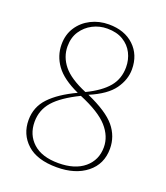

<svg xmlns="http://www.w3.org/2000/svg" viewBox="-127 -756 744 858"><g transform="rotate(20 245.0 -327.0)"><path d="M103 -512Q103 -462 136 -421Q169 -380 248 -347Q316 -380 348.5 -419Q381 -458 381 -513Q381 -549 365.5 -579.5Q350 -610 319.5 -628.5Q289 -647 244 -647Q207 -647 175 -630.5Q143 -614 123 -584Q103 -554 103 -512ZM52 -143Q52 -205 94 -249.5Q136 -294 217 -332Q140 -367 107.5 -412Q75 -457 75 -511Q75 -558 98 -593Q121 -628 159.5 -647.5Q198 -667 244 -667Q319 -667 364 -624.5Q409 -582 409 -513Q409 -464 377 -419Q345 -374 265 -340Q362 -297 400 -251Q438 -205 438 -146Q438 -73 384 -30Q330 13 242 13Q148 13 100 -31Q52 -75 52 -143ZM80 -145Q80 -83 122 -45Q164 -7 242 -7Q321 -7 365.5 -44.5Q410 -82 410 -143Q410 -195 370.5 -239.5Q331 -284 235 -324Q153 -284 116.5 -242.5Q80 -201 80 -145Z"/></g></svg>

Font: Source Serif Pro ExtraLight
Style: Regular
Weight: 200
Designer: Frank Grießhammer
Foundry: Adobe Systems Incorporated
Version: Version 3.001;hotconv 1.0.111;makeotfexe 2.5.65597